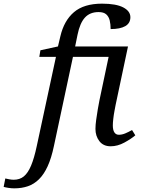

<svg xmlns="http://www.w3.org/2000/svg" viewBox="-160 -790 774 1050"><path d="M-82 240Q-97 240 -113.5 237.5Q-130 235 -140 232L-131 186Q-123 188 -109.5 190.5Q-96 193 -85 193Q-52 193 -29.5 174.5Q-7 156 10 115.5Q27 75 41 9L146 -479H55L61 -515L157 -536L170 -591Q190 -677 244.5 -723.5Q299 -770 398 -770Q475 -770 514 -749.5Q553 -729 553 -696Q553 -663 525 -647Q497 -631 445 -631Q445 -657 440 -678Q435 -699 421 -711.5Q407 -724 379 -724Q332 -724 304.5 -694Q277 -664 264 -600L251 -536H540L472 -215Q470 -204 466 -183Q462 -162 459.5 -140Q457 -118 457 -104Q457 -79 465.5 -66Q474 -53 490 -53Q507 -53 525 -60.5Q543 -68 562 -79L580 -50Q558 -31 520.5 -10.5Q483 10 445 10Q405 10 383.5 -18Q362 -46 362 -85Q362 -106 366 -135Q370 -164 375 -193.5Q380 -223 384 -242L434 -479H239L135 8Q121 75 100.5 119.5Q80 164 53 190.5Q26 217 -7.5 228.5Q-41 240 -82 240Z"/></svg>

Font: Noto Serif
Style: Italic
Weight: 400
Italic angle: -12°
Designer: Monotype Design Team
Foundry: Monotype Imaging Inc.
Version: Version 2.013